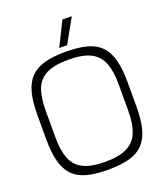

<svg xmlns="http://www.w3.org/2000/svg" viewBox="-188 -1190 1123 1322"><g transform="rotate(-20 373.5 -529.0)"><path d="M373 11Q284 11 220.5 -5.5Q157 -22 118 -61.5Q79 -101 61 -167Q43 -233 43 -332V-510Q43 -609 61 -675Q79 -741 118 -780Q157 -819 220.5 -836Q284 -853 373 -853Q463 -853 526.5 -836.5Q590 -820 629 -780.5Q668 -741 686 -675Q704 -609 704 -510V-332Q704 -233 686 -167Q668 -101 629 -61.5Q590 -22 526.5 -5.5Q463 11 373 11ZM373 -47Q476 -47 534 -76.5Q592 -106 616.5 -167Q641 -228 641 -322V-520Q641 -615 616.5 -676Q592 -737 534 -766Q476 -795 373 -795Q271 -795 212.5 -766Q154 -737 130.5 -676Q107 -615 107 -520V-322Q107 -228 130.5 -167Q154 -106 212.5 -76.5Q271 -47 373 -47ZM342 -892 430 -1069 498 -1068 400 -892Z"/></g></svg>

Font: Matangi
Style: Regular
Weight: 400
Designer: Prashant Pant
Foundry: The Graphic Ant
Version: Version 3.002